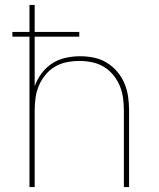

<svg xmlns="http://www.w3.org/2000/svg" viewBox="-20 -755 640 775"><path d="M99 0V-607H30V-626H99V-735H120V-626H300V-607H120V-407Q130 -435 148 -459Q166 -483 190.5 -499Q215 -515 244.5 -521.5Q274 -528 303 -528Q331 -528 358.5 -522.5Q386 -517 410 -502.5Q434 -488 452.5 -466.5Q471 -445 482 -419Q493 -393 497 -365.5Q501 -338 501 -310V0H480V-310Q480 -335 476.5 -360.5Q473 -386 463 -409.5Q453 -433 436.5 -453Q420 -473 398 -486Q376 -499 350.5 -504Q325 -509 300 -509Q275 -509 249.5 -504Q224 -499 202 -486Q180 -473 163.5 -453Q147 -433 137 -409.5Q127 -386 123.5 -360.5Q120 -335 120 -310V0Z"/></svg>

Font: Iosevka SS04 Thin Extended
Style: Regular
Weight: 100
Width: 7
Monospace: yes
Designer: Belleve Invis
Foundry: Belleve Invis
Version: Version 19.0.0; ttfautohint (v1.8.4)